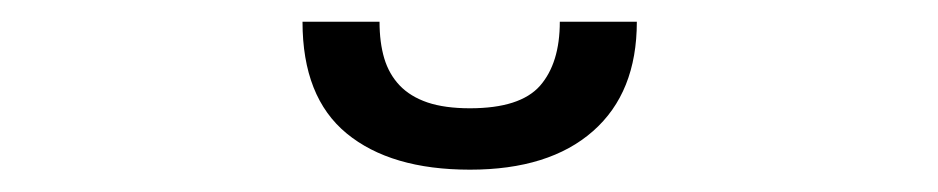

<svg xmlns="http://www.w3.org/2000/svg" viewBox="-20 -924 840 172"><path d="M401 -772Q330 -772 290.5 -804.5Q251 -837 251 -904.5H320Q320 -886 324.2 -871.8Q328.5 -857.5 338 -847.5Q347.5 -837.5 363 -832.2Q378.5 -827 401 -827Q446 -827 463.8 -847.2Q481.5 -867.5 481.5 -904.5H550.5Q550.5 -841 511.2 -806.5Q472 -772 401 -772Z"/></svg>

Font: Lato
Style: Regular
Weight: 400
Designer: Lukasz Dziedzic with Adam Twardoch and Botio Nikoltchev
Foundry: tyPoland Lukasz Dziedzic
Version: Version 2.015; 2015-08-06; http://www.latofonts.com/